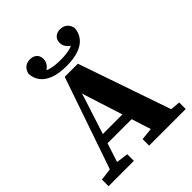

<svg xmlns="http://www.w3.org/2000/svg" viewBox="-240 -1026 1168 1168"><g transform="rotate(-45 344.0 -442.0)"><path d="M10 0V-57L113 -70H131L228 -57V0ZM65 0 292 -659H405L632 0H458L286 -538H299L289 -494L129 0ZM171 -189V-249H474V-189ZM359 0V-56L474 -68H546L674 -56V0ZM347 -697Q283 -697 239.5 -713Q196 -729 173.5 -758.5Q151 -788 149 -828Q156 -856 173.5 -870Q191 -884 217 -884Q245 -884 261.5 -869Q278 -854 278 -827Q278 -800 258.5 -780Q239 -760 209 -750L191 -795Q221 -772 256 -760.5Q291 -749 347 -749Q403 -749 438 -760.5Q473 -772 503 -795L485 -750Q455 -760 435.5 -780Q416 -800 416 -827Q416 -854 433 -869Q450 -884 476 -884Q503 -884 520.5 -870Q538 -856 545 -828Q543 -788 520.5 -758.5Q498 -729 454.5 -713Q411 -697 347 -697Z"/></g></svg>

Font: Source Serif 4 18pt
Style: Bold
Weight: 700
Designer: Frank Grießhammer
Foundry: Adobe Systems Incorporated
Version: Version 4.004;hotconv 1.0.116;makeotfexe 2.5.65601